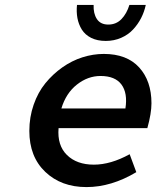

<svg xmlns="http://www.w3.org/2000/svg" viewBox="-20 -740 640 773"><path d="M405.8 -575.2Q371.6 -575.2 346.9 -587.6Q322.3 -600.1 309.3 -621.1Q296.4 -642.1 291.7 -667.2Q287.1 -692.4 290 -720.2H356.9Q355.5 -685.5 370.1 -663.3Q384.8 -641.1 416 -641.1Q447.8 -641.1 469 -663.1Q490.2 -685.1 501 -720.2H566.9Q561 -692.4 548.1 -667.2Q535.2 -642.1 515.6 -621.1Q496.1 -600.1 467.5 -587.6Q439 -575.2 405.8 -575.2ZM328.1 13.2Q226.6 13.2 162.4 -47.9Q98.1 -108.9 98.1 -212.9Q98.1 -268.6 115.5 -318.4Q132.8 -368.2 162.6 -404.8Q192.4 -441.4 230.7 -468.5Q269 -495.6 312 -509.3Q355 -522.9 397.9 -522.9Q490.7 -522.9 540.3 -468.5Q589.8 -414.1 589.8 -324.2Q589.8 -283.7 573.2 -224.1H215.8Q210 -154.8 249.5 -116Q289.1 -77.1 357.9 -77.1Q425.8 -77.1 502 -119.1L528.8 -46.9Q428.2 13.2 328.1 13.2ZM227.1 -303.2H484.9Q494.6 -365.2 469 -399.7Q443.4 -434.1 384.8 -434.1Q333.5 -434.1 289.6 -399.4Q245.6 -364.7 227.1 -303.2Z"/></svg>

Font: Office Code Pro Medium Italic
Style: Regular
Weight: 500
Italic angle: -9°
Designer: Nathan Rutzky & Paul D. Hunt
Foundry: Adobe Systems Incorporated
Version: Version 1.004;PS 001.004;hotconv 1.0.70;makeotf.lib2.5.58329